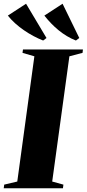

<svg xmlns="http://www.w3.org/2000/svg" viewBox="-44 -1008 464 1028"><path d="M-24 0 -21.5 -19.5 48.5 -36 140 -706.5 76.5 -725 79 -743H400L398 -725L327.5 -706.5L235.5 -36L295.5 -19.5L293 0ZM380.5 -804.5 362.5 -791Q337 -801 313.8 -815Q290.5 -829 269.5 -846.2Q248.5 -863.5 229.5 -883.2Q210.5 -903 193.5 -924.5L291 -988ZM205 -804.5 187 -791Q161.5 -801 135.2 -815Q109 -829 84 -846.2Q59 -863.5 37 -883.2Q15 -903 -2 -924.5L95.5 -988Z"/></svg>

Font: Merriweather 144pt Black
Style: Italic
Weight: 900
Italic angle: -7.8°
Version: Version 2.101